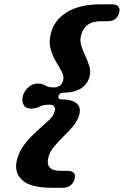

<svg xmlns="http://www.w3.org/2000/svg" viewBox="-20 -760 585 908"><path d="M256.5 -306Q252.5 -290 271.5 -290Q319.5 -290 342 -271.5Q364.5 -253 354.5 -215.5Q347.5 -190 327 -165Q306.5 -140 281.5 -115.8Q256.5 -91.5 236.2 -67.2Q216 -43 209.5 -18.5Q191.5 48 266.5 48H299Q343 48 332.5 88Q327.5 105 313.8 116.5Q300 128 277 128H224.5Q122.5 128 83.8 90.8Q45 53.5 60.5 -6Q72 -48 98.8 -81.2Q125.5 -114.5 155.8 -141.2Q186 -168 209.8 -190Q233.5 -212 238.5 -232.5Q248 -265 212 -265Q183.5 -265 167 -255.8Q150.5 -246.5 127 -246.5Q101.5 -246.5 91.5 -264.5Q81.5 -282.5 88 -306Q94 -329 113.8 -347Q133.5 -365 159 -365Q175 -365 184.2 -360.5Q193.5 -356 204 -351.2Q214.5 -346.5 233.5 -346.5Q269.5 -346.5 278.5 -379Q283.5 -399.5 271.8 -421.5Q260 -443.5 243.8 -470.2Q227.5 -497 218.8 -530.2Q210 -563.5 221.5 -605.5Q237 -665 296.2 -702.2Q355.5 -739.5 457 -739.5H509.5Q532.5 -739.5 540.5 -728.2Q548.5 -717 543.5 -699.5Q532.5 -659.5 488.5 -659.5H456.5Q381 -659.5 363.5 -593.5Q357 -569 364.2 -544.8Q371.5 -520.5 383.2 -496Q395 -471.5 402.5 -446.8Q410 -422 403 -396.5Q393 -359 360.2 -340.2Q327.5 -321.5 279.5 -321.5Q260.5 -321.5 256.5 -306Z"/></svg>

Font: Fraunces 9pt S100
Style: Bold Italic
Weight: 700
Italic angle: -16°
Version: Version 1.000; ttfautohint (v1.8.3)